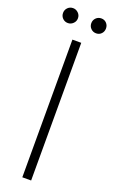

<svg xmlns="http://www.w3.org/2000/svg" viewBox="-168 -883 546 920"><g transform="rotate(20 105.5 -422.5)"><path d="M127 -702V0H82V-702ZM34 -769Q18 -769 7 -780Q-4 -791 -4 -807Q-4 -823 7 -834Q18 -845 34 -845Q49 -845 60.5 -834Q72 -823 72 -807Q72 -791 60.5 -780Q49 -769 34 -769ZM178 -769Q162 -769 151 -780Q140 -791 140 -807Q140 -823 151 -834Q162 -845 178 -845Q194 -845 204.5 -834Q215 -823 215 -807Q215 -791 204.5 -780Q194 -769 178 -769Z"/></g></svg>

Font: Fz Poppins ExtLt
Style: Regular
Weight: 200
Designer: Ninad Kale (Devanagari), Jonny Pinhorn (Latin)
Foundry: Indian Type Foundry
Version: Vit hóa bi Vntype.Com & FontZin.Com